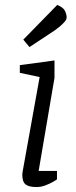

<svg xmlns="http://www.w3.org/2000/svg" viewBox="-20 -751 306 775"><path d="M127 4Q97 4 83.5 -6.5Q70 -17 70 -46Q70 -47 70.5 -52Q71 -57 72 -62L140 -440L60 -457V-488L200 -507V-437L136 -61H210V-27Q208 -25 195 -17.5Q182 -10 164 -3Q146 4 127 4ZM99 -561 74 -591 211 -731Q236 -721 242.5 -706.5Q249 -692 249 -681Q249 -672 240 -662Q231 -652 220 -643Q209 -634 202 -629Z"/></svg>

Font: Faustina Light
Style: Italic
Weight: 300
Italic angle: -8°
Designer: Alfonso Garcia
Foundry: http://www.omnibus-type.com
Version: Version 1.200